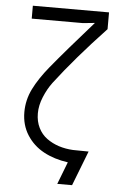

<svg xmlns="http://www.w3.org/2000/svg" viewBox="-58 -774 586 934"><g transform="rotate(5 235.0 -306.5)"><path d="M436 -650.9Q290.5 -496.6 191.9 -367.2Q168 -335.4 150.9 -293.9Q133.8 -252.4 133.8 -213.9Q133.8 -174.3 149.2 -143.3Q164.6 -112.3 191.2 -93Q217.8 -73.7 250.2 -63.2Q282.7 -52.7 319.8 -50.8Q340.8 -49.8 396 -49.8L330.1 120.1H257.8L299.8 11.2Q232.9 2 181.4 -25.9Q129.9 -53.7 98.9 -102.3Q67.9 -150.9 67.9 -213.9Q67.9 -273.4 94.7 -327.6Q121.6 -381.8 170.9 -441.9Q242.7 -529.3 372.1 -675.8L314 -669.9H64V-732.9H436Z"/></g></svg>

Font: Kreadon
Style: Regular
Weight: 400
Designer: kohakuno
Foundry: StudioGnu
Version: Version 1.000;Glyphs 3.1.2 (3151)